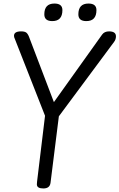

<svg xmlns="http://www.w3.org/2000/svg" viewBox="-20 -1049 674 1083"><path d="M60 -839 59 -847Q59 -872 99 -872Q118 -872 127 -866Q136 -860 143 -843L284 -473L556 -854Q569 -872 595 -872Q634 -872 634 -844Q634 -826 623 -812L312 -393L265 -18Q261 14 224.5 14Q188 14 188 -9Q188 -16 189 -24L234 -396ZM332 -992Q332 -930 275 -930Q230 -930 230 -968Q230 -1029 287 -1029Q332 -1029 332 -992ZM524 -992Q524 -930 467 -930Q422 -930 422 -968Q422 -1029 479 -1029Q524 -1029 524 -992Z"/></svg>

Font: Kite One
Style: Regular
Weight: 400
Designer: Eduardo Rodriguez Tunni
Foundry: Eduardo Rodriguez Tunni
Version: Version 1.001